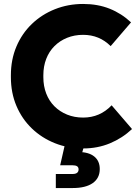

<svg xmlns="http://www.w3.org/2000/svg" viewBox="-20 -735 698 970"><path d="M400 15Q324 15 257.5 -11.5Q191 -38 141 -86Q91 -134 63 -200Q35 -266 35 -345V-355Q35 -434 63 -500Q91 -566 141 -614Q191 -662 257.5 -688.5Q324 -715 400 -715Q474 -715 534 -691Q594 -667 642 -622L539 -502Q482 -559 400 -559Q356 -559 319 -544Q282 -529 255 -502Q228 -475 213.5 -437.5Q199 -400 199 -355V-345Q199 -300 213.5 -262.5Q228 -225 255 -198Q282 -171 319 -156Q356 -141 400 -141Q485 -141 544 -203L647 -83Q598 -37 535.5 -11Q473 15 400 15ZM347 215H262V144H347Q362 144 369.5 138Q377 132 377 121Q377 110 369.5 105Q362 100 347 100H284L315 -36H415L390 55L320 33H376Q428 33 456 55.5Q484 78 484 119Q484 165 448.5 190Q413 215 347 215Z"/></svg>

Font: SUSE Thin ExtraBold
Style: Regular
Weight: 800
Version: Version 1.000